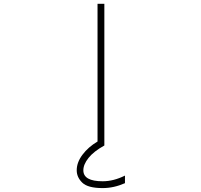

<svg xmlns="http://www.w3.org/2000/svg" viewBox="-20 -752 1040 991"><path d="M509.8 218.8Q433.6 218.8 404.8 190.9Q376 163.1 376 127Q376 85.9 405.8 46.4Q435.5 6.8 483.4 -21.5V-732.4H518.6V-1Q463.9 29.3 437 63Q410.2 96.7 410.2 127Q410.2 183.6 509.8 183.6Q566.4 183.6 625 154.3V193.4Q567.4 218.8 509.8 218.8Z"/></svg>

Font: Gen Shin Gothic Monospace ExtraLight
Style: Regular
Weight: 200
Designer: [Source Han Sans]
Ryoko NISHIZUKA  (kana & ideographs); Paul D. Hunt (Latin, Greek & Cyrillic); Wenlong ZHANG  (bopomofo
Version: Version 1.002.20150607